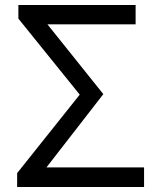

<svg xmlns="http://www.w3.org/2000/svg" viewBox="-20 -753 641 773"><path d="M49 0V-56L301 -372L54 -678V-733H526V-655H171L396 -374L167 -79H560V0Z"/></svg>

Font: Noto Sans KR
Style: Regular
Weight: 400
Designer: Ryoko NISHIZUKA  (kana, bopomofo & ideographs); Paul D. Hunt (Latin, Greek & Cyrillic); Sandoll Communications , Soo-you
Foundry: Adobe
Version: Version 2.004-H2;hotconv 1.0.118;makeotfexe 2.5.65603